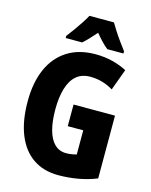

<svg xmlns="http://www.w3.org/2000/svg" viewBox="-136 -1017 878 1114"><g transform="rotate(15 303.0 -460.0)"><path d="M304 -409H553V-32Q501 -11 443 -0.5Q385 10 324 10Q235 10 172 -33Q109 -76 75.5 -158.5Q42 -241 42 -359Q42 -472 78 -553.5Q114 -635 183.5 -679.5Q253 -724 353 -724Q408 -724 456.5 -711.5Q505 -699 542 -679L495 -551Q464 -570 429.5 -580Q395 -590 357 -590Q306 -590 273.5 -562Q241 -534 225 -481Q209 -428 209 -355Q209 -283 223 -231.5Q237 -180 265 -152.5Q293 -125 335 -125Q345 -125 356 -126Q367 -127 378 -129.5Q389 -132 397 -134V-279H304ZM407 -930Q420 -908 436 -883Q452 -858 470.5 -832.5Q489 -807 507 -783V-770H410Q392 -784 373.5 -803.5Q355 -823 334 -848Q312 -823 293.5 -803.5Q275 -784 259 -770H160V-783Q175 -802 194.5 -829Q214 -856 232 -883.5Q250 -911 260 -930Z"/></g></svg>

Font: Noto Sans Display Condensed ExtraBold
Style: Regular
Weight: 800
Width: 3
Designer: Monotype Design Team
Foundry: Monotype Imaging Inc.
Version: Version 2.003